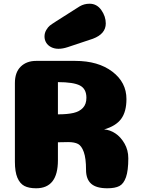

<svg xmlns="http://www.w3.org/2000/svg" viewBox="-20 -1011 760 1031"><path d="M444 -486Q444 -534 409 -552Q374 -570 291 -570V-397Q342 -397 374.5 -404.5Q407 -412 425.5 -432Q444 -452 444 -486ZM291 -150Q291 0 174 0Q135 0 111 -12.5Q87 -25 73.5 -56.5Q60 -88 60 -143V-565Q60 -623 91.5 -653.5Q123 -684 174 -684H384Q507 -684 583 -626.5Q659 -569 659 -479Q659 -411 630.5 -372.5Q602 -334 539 -316Q570 -314 599 -295Q628 -276 648.5 -240.5Q669 -205 669 -161Q669 -95 656.5 -59.5Q644 -24 621 -12Q598 0 556 0Q497 0 469.5 -24.5Q442 -49 442 -99Q442 -161 430 -194.5Q418 -228 399 -238Q380 -248 346 -248L291 -247ZM408 -977Q432 -991 461 -991Q500 -991 524 -957Q548 -923 548 -885Q548 -829 479 -803L344 -758Q317 -749 294 -749Q272 -749 254.5 -758Q237 -767 228 -782Q219 -797 219 -815Q219 -834 228.5 -850Q238 -866 247.5 -873.5Q257 -881 276 -893Q280 -896 282 -897Z"/></svg>

Font: Coiny 2.0
Style: Regular
Weight: 400
Version: Version 1.001 July 11, 2018